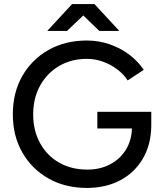

<svg xmlns="http://www.w3.org/2000/svg" viewBox="-20 -911 796 943"><path d="M407 12Q300 12 218 -34.5Q136 -81 89.5 -162.5Q43 -244 43 -349Q43 -456 89.5 -537.5Q136 -619 218 -665.5Q300 -712 407 -712Q465 -712 518.5 -693.5Q572 -675 615 -642.5Q658 -610 686 -568L607 -516Q587 -547 555 -571Q523 -595 484.5 -608.5Q446 -622 407 -622Q330 -622 270.5 -587Q211 -552 177 -490.5Q143 -429 143 -349Q143 -270 176.5 -208.5Q210 -147 270 -112.5Q330 -78 409 -78Q471 -78 520 -103.5Q569 -129 597.5 -174.5Q626 -220 628 -280H458V-362H723V-290Q721 -198 680.5 -130Q640 -62 569.5 -25Q499 12 407 12ZM212 -759 334 -891H444L566 -759H468L389 -835L309 -759Z"/></svg>

Font: Figtree Medium
Style: Regular
Weight: 500
Designer: Erik Kennedy
Foundry: Erik Kennedy
Version: Version 2.001; ttfautohint (v1.8.4.7-5d5b);gftools[0.9.27]